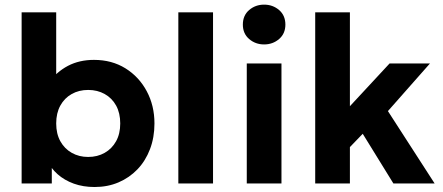

<svg xmlns="http://www.w3.org/2000/svg" viewBox="-20 -772 1864 808"><path d="M378 15Q330 15 290.5 0.8Q251 -13.5 222.2 -39Q193.5 -64.5 178 -98L198 -130.5V0H71V-720H216.5V-390L184 -423.5Q218.5 -470 266.2 -495Q314 -520 375.5 -520Q450.5 -520 507.8 -484.5Q565 -449 597.5 -388.2Q630 -327.5 630 -252.5Q630 -193.5 611.2 -144.2Q592.5 -95 558.5 -59.5Q524.5 -24 478.8 -4.5Q433 15 378 15ZM351 -111.5Q390 -111.5 420.5 -128.8Q451 -146 468.5 -177.5Q486 -209 486 -252.5Q486 -296 468.8 -327.5Q451.5 -359 420.8 -376.2Q390 -393.5 351 -393.5Q312 -393.5 281.5 -376.2Q251 -359 233.8 -327.5Q216.5 -296 216.5 -252.5Q216.5 -209 234 -177.5Q251.5 -146 282 -128.8Q312.5 -111.5 351 -111.5Z M730.5 0V-720H876.5V0Z M1018.5 0V-505H1164.5V0ZM1091.5 -585Q1055 -585 1028.5 -607.8Q1002 -630.5 1002 -668.5Q1002 -707 1028.5 -729.8Q1055 -752.5 1091.5 -752.5Q1128 -752.5 1154.5 -729.8Q1181 -707 1181 -668.5Q1181 -630.5 1154.5 -607.8Q1128 -585 1091.5 -585Z M1306.5 0V-720H1452.5V-325L1619.5 -505H1789.5L1612.5 -304.5L1809 0H1635.5L1506.5 -209L1452.5 -153V0Z"/></svg>

Font: Geologica Thin Roman SemiBold
Style: Regular
Weight: 600
Version: Version 1.010;gftools[0.9.28]